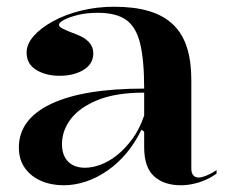

<svg xmlns="http://www.w3.org/2000/svg" viewBox="-20 -535 679 570"><path d="M319 -515Q379 -515 422.5 -502Q466 -489 494 -462Q522 -435 535 -394Q548 -353 548 -298V-34Q548 -22 553.5 -15Q559 -8 569 -8Q579 -8 593.5 -14Q608 -20 623 -30V-20Q610 -10 592.5 -2Q575 6 555.5 10.5Q536 15 517 15Q467 15 437.5 -11.5Q408 -38 408 -98Q408 -114 408 -121.5Q408 -129 408 -133.5Q408 -138 408 -144L400 -150Q381 -111 355.5 -80.5Q330 -50 299 -28.5Q268 -7 235 4Q202 15 169 15Q132 15 102 2Q72 -11 54 -36Q36 -61 36 -97Q36 -181 131.5 -226.5Q227 -272 408 -272Q408 -357 396 -406Q384 -455 354.5 -476Q325 -497 270 -497Q237 -497 211 -490.5Q185 -484 170 -476Q155 -468 155 -461Q155 -456 166 -450Q177 -444 204 -434Q257 -415 257 -377Q257 -345 228 -327.5Q199 -310 157 -310Q116 -310 87.5 -327.5Q59 -345 59 -379Q59 -404 80 -428Q101 -452 137.5 -472Q174 -492 221 -503.5Q268 -515 319 -515ZM408 -260Q324 -260 270 -238Q216 -216 190 -181.5Q164 -147 164 -107Q164 -83 173 -67.5Q182 -52 197 -44.5Q212 -37 232 -37Q254 -37 278.5 -46Q303 -55 327 -74Q351 -93 372.5 -122Q394 -151 408 -192Z"/></svg>

Font: Kalnia Medium
Style: Regular
Weight: 500
Designer: Frida Medrano
Foundry: Frida Medrano
Version: Version 1.105